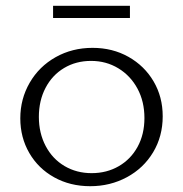

<svg xmlns="http://www.w3.org/2000/svg" viewBox="-20 -636 632 662"><path d="M163 -616H428V-574H163ZM50 -228Q50 -295 82.5 -351Q115 -407 172 -439Q229 -471 299 -471Q368 -471 423 -440Q478 -409 509.5 -355.5Q541 -302 541 -235Q541 -166 508 -111Q475 -56 417.5 -25Q360 6 291 6Q222 6 167 -24.5Q112 -55 81 -108.5Q50 -162 50 -228ZM478 -229Q478 -286 454 -330.5Q430 -375 388 -400.5Q346 -426 294 -426Q242 -426 201 -401.5Q160 -377 137 -333Q114 -289 114 -233Q114 -177 137.5 -132.5Q161 -88 202.5 -63.5Q244 -39 296 -39Q348 -39 389.5 -63Q431 -87 454.5 -130Q478 -173 478 -229Z"/></svg>

Font: Ysabeau SC Semilight
Style: Regular
Weight: 300
Designer: Christian Thalmann (Catharsis Fonts)
Version: Version 0.003